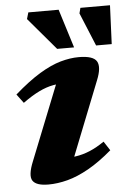

<svg xmlns="http://www.w3.org/2000/svg" viewBox="-53 -756 547 808"><g transform="rotate(-5 221.0 -351.5)"><path d="M62.5 -91 206.5 -452.5 241 -406Q206.5 -407.5 176.2 -402Q146 -396.5 114.8 -381.2Q83.5 -366 45.5 -338.5L17.5 -376Q77.5 -428.5 126 -457.8Q174.5 -487 215.2 -498.5Q256 -510 292 -510Q353.5 -510 368 -485Q382.5 -460 360.5 -406L216.5 -42.5L176.5 -93Q212.5 -90.5 243.2 -95Q274 -99.5 303.8 -112Q333.5 -124.5 365.5 -146.5L390.5 -108Q338 -63 290.5 -36.2Q243 -9.5 200.5 1.8Q158 13 119 13Q67.5 13 52.8 -9.2Q38 -31.5 62.5 -91ZM276.5 -552.5H205L89.5 -688.5L97.5 -716H225.5ZM435.5 -552.5H369.5L311.5 -693L317.5 -716H442.5Z"/></g></svg>

Font: Newsreader 9pt
Style: Bold Italic
Weight: 700
Italic angle: -17°
Designer: Hugues Gentile
Foundry: Production Type
Version: Version 1.003